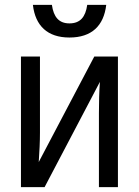

<svg xmlns="http://www.w3.org/2000/svg" viewBox="-20 -768 570 788"><path d="M265 -614C356 -614 406 -662 416 -748H338C331 -698 309 -672 265 -672C222 -672 200 -698 193 -748H115C125 -662 175 -614 265 -614ZM66 0H163L390 -432C387 -392 386 -344 386 -304V0H464V-536H367L139 -103C142 -146 144 -187 144 -224V-536H66Z"/></svg>

Font: Noto Sans Mono Condensed
Style: Regular
Weight: 400
Width: 3
Designer: Monotype Design Team
Foundry: Monotype Imaging Inc.
Version: Version 2.014